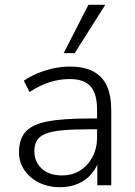

<svg xmlns="http://www.w3.org/2000/svg" viewBox="-20 -771 562 799"><path d="M230 8Q181 8 142.5 -11Q104 -30 81.5 -63Q59 -96 59 -137Q59 -191 86 -222Q113 -253 177 -265.5Q241 -278 353 -278H396V-233H354Q287 -233 241.5 -229Q196 -225 170 -214.5Q144 -204 133.5 -186Q123 -168 123 -142Q123 -97 154 -69Q185 -41 238 -41Q281 -41 313.5 -61.5Q346 -82 365 -118Q384 -154 384 -200V-314Q384 -381 357 -411.5Q330 -442 271 -442Q227 -442 186.5 -429Q146 -416 103 -388L79 -435Q105 -453 136.5 -466Q168 -479 202.5 -486.5Q237 -494 270 -494Q329 -494 367.5 -474Q406 -454 424.5 -414Q443 -374 443 -311V0H385V-117H395Q386 -78 363 -50Q340 -22 306 -7Q272 8 230 8ZM245 -550 348 -751H418L291 -550Z"/></svg>

Font: Nunito Sans 12pt Light
Style: Regular
Weight: 300
Designer: Vernon Adams
Foundry: Vernon Adams
Version: Version 3.101;gftools[0.9.27]